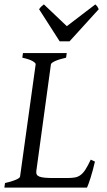

<svg xmlns="http://www.w3.org/2000/svg" viewBox="-20 -858 488 878"><path d="M414.1 -119.1Q404.3 -76.7 394.3 -45.4Q384.3 -14.2 377.9 0H0L2.9 -21Q33.7 -27.8 52.2 -35.9Q70.8 -43.9 71.8 -50.8L143.1 -564Q144 -569.8 128.9 -578.6Q113.8 -587.4 82 -594.2L85 -615.2H285.2L282.2 -594.2Q251.5 -587.4 232.9 -579.1Q214.4 -570.8 212.9 -564L146 -75.2Q145 -66.4 147.9 -60.3Q150.9 -54.2 159.9 -50.5Q168.9 -46.9 184.8 -45.4Q200.7 -43.9 225.1 -43.9H287.1Q307.6 -43.9 322 -46.4Q336.4 -48.8 348.1 -57.4Q359.9 -65.9 370.6 -82.5Q381.3 -99.1 395 -127.9ZM297.9 -668.9H252.9L158.7 -815.9Q165.5 -825.2 169.4 -828.6Q173.3 -832 180.7 -837.9L285.6 -738.3L416 -837.9Q421.9 -832.5 424.6 -828.9Q427.2 -825.2 431.6 -815.9Z"/></svg>

Font: Gentium Plus Phon
Style: Italic
Weight: 400
Italic angle: -8°
Designer: J. Victor Gaultney, Annie Olsen, Iska Routamaa, Becca Hirsbrunner
Foundry: SIL International
Version: Version 5.000